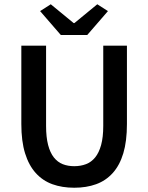

<svg xmlns="http://www.w3.org/2000/svg" viewBox="-20 -868 695 900"><path d="M328 12Q271 12 225.5 -4.5Q180 -21 147.5 -57Q115 -93 97.5 -149.5Q80 -206 80 -287V-654H196V-278Q196 -225 205.5 -188.5Q215 -152 232.5 -130Q250 -108 274 -98.5Q298 -89 328 -89Q358 -89 383 -98.5Q408 -108 426 -130Q444 -152 454 -188.5Q464 -225 464 -278V-654H575V-287Q575 -206 558 -149.5Q541 -93 508.5 -57Q476 -21 430.5 -4.5Q385 12 328 12ZM265 -704 168 -816 218 -848 325 -760H329L436 -848L486 -816L389 -704Z"/></svg>

Font: Giro Sans Semibold
Style: Regular
Weight: 600
Designer: Paul D. Hunt
Foundry: Adobe Systems Incorporated
Version: Version 1.000;PS 1.0;hotconv 1.0.88;makeotf.lib2.5.647800